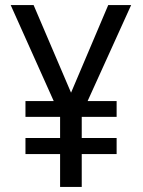

<svg xmlns="http://www.w3.org/2000/svg" viewBox="-20 -734 560 754"><path d="M259 -370 112 -714H22L191 -337H80V-275H216V-192H80V-129H216V0H301V-129H438V-192H301V-275H438V-337H324L495 -714H405Z"/></svg>

Font: Noto Sans Bengali SemiCondensed
Style: Regular
Weight: 400
Width: 4
Designer: Jelle Bosma - Monotype Design Team
Foundry: Monotype Imaging Inc.
Version: Version 2.003